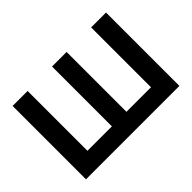

<svg xmlns="http://www.w3.org/2000/svg" viewBox="-122 -997 1295 1295"><g transform="rotate(-45 525.5 -350.0)"><path d="M829 -129V-700H971V0H80V-700H223V-129H456V-700H595V-129Z"/></g></svg>

Font: Jost* Semi
Style: Regular
Weight: 600
Version: Version 3.7